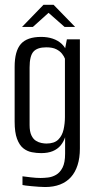

<svg xmlns="http://www.w3.org/2000/svg" viewBox="-20 -658 397 796"><path d="M167.1 117.4Q155.8 117.4 140.7 116.3Q125.6 115.2 111.4 113.9Q97.1 112.6 86.7 111.3Q76.2 110 73.2 109V72.9Q85.4 74.4 107.8 77.2Q130.3 79.9 148.3 79.9Q162 79.9 179.1 77.9Q196.3 76 212.4 66.8Q228.6 57.6 239.3 36.9Q249.9 16.2 249.9 -21V-89Q243.7 -69.9 231.2 -54.8Q218.6 -39.8 198.8 -31.5Q178.9 -23.2 150.5 -23.2Q131.3 -23.2 111.8 -27Q92.3 -30.8 76.4 -43.4Q60.5 -56.1 50.6 -82.5Q40.7 -109 40.7 -154V-380.8Q40.7 -446.5 66.6 -475.8Q92.5 -505 150.6 -505Q177.1 -505 198.4 -497.8Q219.8 -490.6 235 -476.8Q250.2 -463 257.6 -442.1L247.2 -442.4L257.3 -495H311.2V-42Q311.2 -3.3 301.6 26.5Q292.1 56.3 274 76.4Q255.9 96.5 228.9 107Q201.8 117.4 167.1 117.4ZM172.3 -62.9Q205.1 -62.9 221.6 -79.3Q238 -95.7 243.6 -121.2Q249.2 -146.7 249.2 -172.7V-414.7Q245.7 -424.2 237.3 -435Q228.9 -445.9 213.5 -453.8Q198 -461.8 171.6 -461.8Q134.7 -461.8 118.7 -443.9Q102.7 -426 102.7 -378.4V-139.5Q102.7 -112.7 110.1 -97.1Q117.5 -81.4 128.9 -74.4Q140.3 -67.3 152.2 -65.1Q164.1 -62.9 172.3 -62.9ZM71.4 -546.4 160.4 -638.2H202.1L291.4 -546.4H247.7L181.3 -604.8L116.4 -546.4Z"/></svg>

Font: Alumni Sans SC Thin
Style: Regular
Weight: 100
Designer: Robert E. Leuschke
Foundry: Robert E. Leuschke
Version: Version 1.018